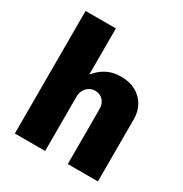

<svg xmlns="http://www.w3.org/2000/svg" viewBox="-167 -849 933 977"><g transform="rotate(30 299.0 -360.0)"><path d="M56 0V-720H234V-449Q262 -484 297.5 -502.5Q333 -521 381 -521Q431 -521 467.5 -501Q504 -481 524 -446Q544 -411 544 -365V0H367V-322Q367 -355 348.5 -374Q330 -393 302 -393Q284 -393 268 -383.5Q252 -374 243 -357Q234 -340 234 -319V0Z"/></g></svg>

Font: Chivo Medium ExtraBold
Style: Regular
Weight: 800
Version: Version 2.002